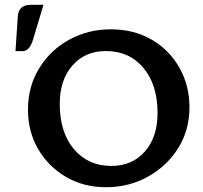

<svg xmlns="http://www.w3.org/2000/svg" viewBox="-20 -782 859 811"><path d="M75.2 -565.9H45.4L55.2 -712.9Q58.1 -761.7 110.8 -761.7H163.6L119.6 -614.7Q105 -565.9 75.2 -565.9ZM428.2 8.8Q332 8.8 257.6 -35.4Q183.1 -79.6 140.6 -153.3Q98.1 -227.1 98.1 -318.8Q98.1 -417 146 -494.4Q193.8 -571.8 273.4 -615Q353 -658.2 448.2 -658.2Q545.4 -658.2 620.4 -614.7Q695.3 -571.3 737.8 -496.1Q780.3 -420.9 780.3 -329.6Q780.3 -231.4 732.4 -155.8Q684.6 -80.1 604.5 -35.6Q524.4 8.8 428.2 8.8ZM450.2 -81.1Q538.1 -81.1 591.8 -141.8Q645.5 -202.6 645.5 -304.7Q645.5 -423.8 585.9 -495.1Q526.4 -566.4 427.2 -566.4Q339.8 -566.4 286.1 -505.6Q232.4 -444.8 232.4 -342.8Q232.4 -223.1 292.2 -152.1Q352.1 -81.1 450.2 -81.1Z"/></svg>

Font: ALMAS
Style: Bold
Weight: 700
Designer: ALMAS Font/ by Husham Jawad Kadhim, derived from the Bainsely font by/ Paul James MIller
Foundry: High-Logic / Made with FontCreator
Version: Version 1.411;September 19, 2021;FontCreator 14.0.0.2814 32-